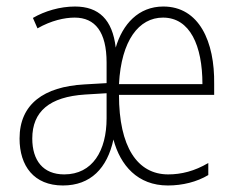

<svg xmlns="http://www.w3.org/2000/svg" viewBox="-20 -559 727 589"><path d="M481 -539C405 -539 356 -485 335 -413C325 -499 283 -539 210 -539C164 -539 117 -525 81 -504L95 -472C137 -496 178 -505 209 -505C272 -505 307 -461 307 -367V-304L238 -300C115 -293 40 -240 40 -134C40 -50 84 10 173 10C258 10 309 -43 328 -131C349 -52 402 10 495 10C540 10 584 -1 619 -22V-59C577 -34 536 -24 496 -24C401 -24 345 -109 345 -268H637V-301C639 -431 591 -539 481 -539ZM480 -505C563 -505 601 -419 601 -301H345C352 -435 406 -505 480 -505ZM241 -269 307 -273V-196C307 -97 264 -24 177 -24C112 -24 79 -67 79 -134C79 -217 132 -262 241 -269Z"/></svg>

Font: Noto Sans Devanagari UI Condensed ExtraLight
Style: Regular
Weight: 200
Width: 3
Designer: Jelle Bosma - Monotype Design Team
Foundry: Monotype Imaging Inc.
Version: Version 2.004